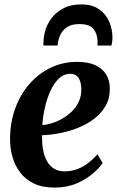

<svg xmlns="http://www.w3.org/2000/svg" viewBox="-20 -838 536 869"><path d="M444.5 -100Q431 -79.5 401 -53.2Q371 -27 327 -8Q283 11 226.5 11Q172 11 133.8 -7.2Q95.5 -25.5 71.5 -57Q47.5 -88.5 36.5 -127.5Q25.5 -166.5 25.5 -207.5Q25.5 -281.5 48.2 -345.2Q71 -409 112.2 -456.8Q153.5 -504.5 208.8 -531.2Q264 -558 328.5 -558Q380 -558 412.5 -542.5Q445 -527 460.8 -500.2Q476.5 -473.5 477 -440Q478 -393.5 457.8 -358.5Q437.5 -323.5 403.8 -298.5Q370 -273.5 329 -257.8Q288 -242 246.8 -234.5Q205.5 -227 170.5 -226Q169.5 -191 174.8 -161.2Q180 -131.5 192.2 -109.2Q204.5 -87 224.2 -74.8Q244 -62.5 271.5 -62.5Q305 -62.5 332.5 -73.5Q360 -84.5 382 -102.2Q404 -120 421 -139.5ZM299 -504Q268.5 -504 245.8 -482Q223 -460 207.5 -425Q192 -390 183 -349.8Q174 -309.5 171.5 -272Q193.5 -273.5 218.2 -281.5Q243 -289.5 266.2 -303.5Q289.5 -317.5 308.2 -336.8Q327 -356 337.8 -380.8Q348.5 -405.5 348 -435Q347 -470 334.5 -487Q322 -504 299 -504ZM176.5 -632Q176.5 -636.5 176.5 -640.5Q176.5 -644.5 177 -649.5Q177.5 -679 187.8 -708.5Q198 -738 219 -762.8Q240 -787.5 271.8 -802.8Q303.5 -818 347.5 -818Q398 -818 429 -795.8Q460 -773.5 474.5 -739.2Q489 -705 489 -667.5Q489 -657 487.5 -648Q486 -639 484.5 -632H420.5Q421 -637 421.5 -641.8Q422 -646.5 421.5 -653Q420 -685.5 403 -707.2Q386 -729 339 -729Q302.5 -729 281.5 -714Q260.5 -699 251.2 -676.5Q242 -654 240.5 -632Z"/></svg>

Font: Merriweather 48pt
Style: Bold Italic
Weight: 700
Italic angle: -7.8°
Version: Version 2.101